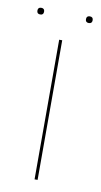

<svg xmlns="http://www.w3.org/2000/svg" viewBox="-70 -587 329 623"><g transform="rotate(10 95.0 -276.0)"><path d="M164 -541Q164 -552 175 -552Q186 -552 186 -541Q186 -530 175 -530Q164 -530 164 -541ZM4 -541Q4 -552 15 -552Q26 -552 26 -541Q26 -530 15 -530Q4 -530 4 -541ZM90 -460H100V0H90Z"/></g></svg>

Font: Jost* Hairline
Style: Regular
Weight: 100
Version: Version 3.7